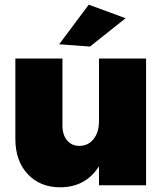

<svg xmlns="http://www.w3.org/2000/svg" viewBox="-20 -795 708 824"><path d="M519 -716.8 366.2 -595.2 233.9 -605 360.8 -774.9ZM404.8 -543.9H606.9V0H404.8V-81.1Q347.2 8.8 237.8 8.8Q151.9 8.8 98.9 -47.9Q45.9 -104.5 45.9 -199.2V-543.9H248V-255.9Q248 -216.3 267.8 -192.6Q287.6 -168.9 320.8 -168.9Q359.4 -169.4 382.1 -198.7Q404.8 -228 404.8 -274.9Z"/></svg>

Font: Montserrat arm ExtraBold
Style: Regular
Weight: 800
Designer: Julieta Ulanovsky
Foundry: Julieta Ulanovsky
Version: Version 6.000;PS 006.000;hotconv 1.0.88;makeotf.lib2.5.64775